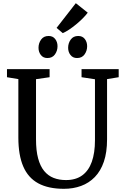

<svg xmlns="http://www.w3.org/2000/svg" viewBox="-20 -1177 780 1205"><path d="M381.3 8Q283.2 8 219.9 -26.6Q156.5 -61.1 125.9 -132.4Q95.2 -203.6 95.2 -313.5V-680.5L23.8 -692.4V-743H291.3V-692.4L206 -680.1V-303.1Q206 -232.1 219.2 -183.1Q232.4 -134.1 257.1 -104Q281.9 -73.9 316.5 -60.4Q351.2 -46.9 394.2 -46.9Q455.5 -46.9 495.8 -76.2Q536.2 -105.5 556.1 -161.3Q576 -217.2 576 -296.7V-679.6L491.8 -692.4V-743H724.9V-692.4L651.9 -680.5V-302.3Q651.9 -220.8 631.8 -162.1Q611.7 -103.5 575 -65.8Q538.3 -28.1 488.9 -10.1Q439.6 8 381.3 8ZM277 -812.8Q251.1 -812.8 236.4 -831.8Q221.7 -850.7 221.7 -877.1Q221.7 -905.9 237.9 -928.6Q254.1 -951.2 284.6 -951.2H285.6Q311.6 -951.2 326.3 -932.3Q341 -913.3 341 -887Q341 -858.2 324.8 -835.5Q308.6 -812.8 278 -812.8ZM463 -812.8Q437.1 -812.8 422.4 -831.8Q407.6 -850.7 407.6 -877.1Q407.6 -905.9 423.8 -928.6Q440 -951.2 470.6 -951.2H471.6Q497.6 -951.2 512.3 -932.3Q526.9 -913.3 526.9 -887Q526.9 -858.2 510.7 -835.5Q494.5 -812.8 464 -812.8ZM373.7 -969.3 335.1 -1002 455.8 -1157 530.7 -1097.5Q517.4 -1079.7 498.2 -1060.6Q478.9 -1041.4 457.1 -1023.5Q435.2 -1005.5 413.9 -991.3Q392.5 -977.1 374.6 -969.3Z"/></svg>

Font: Merriweather Light
Style: Regular
Weight: 300
Designer: Eben Sorkin
Foundry: Eben Sorkin
Version: Version 2.100